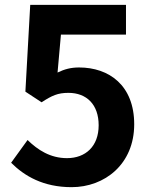

<svg xmlns="http://www.w3.org/2000/svg" viewBox="-20 -760 629 794"><path d="M276 14C413 14 535 -81 535 -246C535 -407 431 -481 307 -481C273 -481 247 -474 218 -460L232 -617H501V-740H105L85 -381L152 -337C195 -365 219 -376 263 -376C338 -376 388 -328 388 -242C388 -155 334 -106 257 -106C188 -106 136 -140 94 -181L26 -87C81 -32 159 14 276 14Z"/></svg>

Font: Noto Sans T Chinese Bold
Style: Bold
Weight: 700
Designer: Ryoko NISHIZUKA (kana & ideographs); Paul D. Hunt (Latin, Greek & Cyrillic); Wenlong ZHANG (bopomofo); Sandoll Communica
Foundry: Adobe Systems Incorporated
Version: Version 1.000;PS 1;hotconv 1.0.78;makeotf.lib2.5.61930